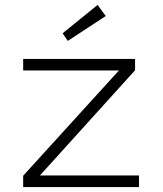

<svg xmlns="http://www.w3.org/2000/svg" viewBox="-20 -759 661 779"><path d="M74 0V-46L477 -489L499 -473H74V-520H528V-474L122 -25L106 -47H544V0ZM255 -593 234 -624 376 -739 409 -694Z"/></svg>

Font: Lexend Peta ExtraLight
Style: Regular
Weight: 250
Version: Version 1.007